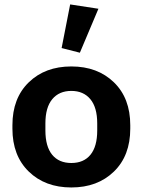

<svg xmlns="http://www.w3.org/2000/svg" viewBox="-20 -829 642 864"><path d="M35.9 -250Q35.9 -128.4 109.5 -56.9Q183.1 14.6 301 14.6Q418.9 14.6 492.6 -56.9Q566.2 -128.4 566.2 -250V-265.6Q566.2 -387.2 492.6 -458.6Q418.9 -530 301 -530Q183.1 -530 109.5 -458.6Q35.9 -387.2 35.9 -265.6ZM184.3 -273.7Q184.3 -345.5 215.2 -382.7Q246.1 -419.9 301 -419.9Q355.7 -419.9 386.6 -382.7Q417.5 -345.5 417.5 -273.7V-241.9Q417.5 -169.9 387.2 -132.7Q356.9 -95.5 301 -95.5Q245.1 -95.5 214.7 -132.7Q184.3 -169.9 184.3 -241.9ZM339.4 -591.8 422.9 -789.6 295.7 -809.1 257.3 -612.8Z"/></svg>

Font: Roboto Flex
Style: Regular
Weight: 400
Designer: Berlow after Robertson
Foundry: Google
Version: Version 3.200;gftools[0.9.32]